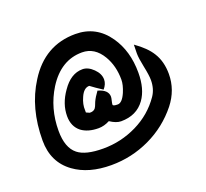

<svg xmlns="http://www.w3.org/2000/svg" viewBox="-119 -777 1046 973"><g transform="rotate(-20 404.0 -290.5)"><path d="M324 53Q202 53 125 -3Q38 -66 38 -183Q38 -358 119 -485Q212 -634 378 -634Q490 -634 555 -540Q612 -458 612 -341Q612 -253 574 -200Q530 -139 446 -139Q420 -139 387 -161Q357 -145 327 -145Q270 -145 235 -171Q197 -201 197 -257Q197 -323 241 -385Q288 -454 351 -454Q381 -454 409 -426.5Q437 -399 437 -368Q437 -343 417 -320Q380 -344 355 -363Q325 -363 307 -321Q291 -286 293 -254V-242L311 -234Q332 -233 342 -246Q346 -250 356 -277Q366 -299 386 -326Q440 -311 440 -274Q440 -267 436.5 -253.5Q433 -240 433 -233Q433 -225 459 -225Q483 -225 503 -271Q519 -309 519 -337Q519 -411 486 -467Q446 -535 378 -535Q264 -535 192 -421Q131 -323 131 -202Q131 -110 178 -73Q219 -40 314 -40Q410 -40 496 -82Q582 -124 635 -201Q659 -236 659 -284Q659 -310 648.5 -359.5Q638 -409 638 -435Q638 -435 639 -482Q699 -440 725 -397Q755 -349 755 -282Q755 -196 699 -125Q631 -40 532.5 6.5Q434 53 324 53Z"/></g></svg>

Font: Wortlaut AH
Style: SemiBold
Weight: 600
Designer: Andreas Höfeld
Foundry: Fontgrube AH
Version: Version 2.59